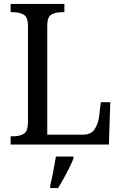

<svg xmlns="http://www.w3.org/2000/svg" viewBox="-20 -734 617 975"><path d="M34 0V-42H50Q79 -42 100.5 -54.5Q122 -67 122 -113V-601Q122 -647 100.5 -659.5Q79 -672 48 -672H34V-714H307V-672H293Q262 -672 241 -660Q220 -648 220 -605V-50H401Q442 -50 460 -77Q478 -104 483 -140L492 -215H540L533 0ZM235 208Q243 175 250.5 136Q258 97 264 61H353V71Q345 92 331.5 119Q318 146 303 173Q288 200 275 221H235Z"/></svg>

Font: Noto Serif Sinhala SemiCondensed
Style: Regular
Weight: 400
Width: 4
Designer: Jelle Bosma - Monotype Design Team
Foundry: Monotype Imaging Inc.
Version: Version 2.007; ttfautohint (v1.8.4.7-5d5b)